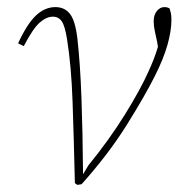

<svg xmlns="http://www.w3.org/2000/svg" viewBox="-20 -513 513 541"><path d="M191 3Q188 -125 184.5 -226Q181 -327 169 -402Q163 -440 154 -453Q145 -466 129 -466Q111 -466 92 -449.5Q73 -433 47 -383L31 -391Q57 -447 82 -470Q107 -493 136 -493Q162 -493 177 -474Q192 -455 198 -405Q206 -334 209.5 -237.5Q213 -141 214 -22L229 -47Q287 -118 331.5 -189.5Q376 -261 399 -313Q406 -328 412.5 -344.5Q419 -361 425 -381L423 -394Q420 -408 416.5 -424Q413 -440 413 -453Q413 -471 422 -482Q431 -493 443 -493Q452 -493 458 -489Q460 -483 461.5 -476Q463 -469 463 -457Q463 -426 452 -387Q441 -348 417 -300Q389 -244 337.5 -161.5Q286 -79 210 6L198 8Z"/></svg>

Font: Source Serif 4 SmText ExtraLight
Style: Italic
Weight: 200
Italic angle: -12°
Designer: Frank Grießhammer
Foundry: Adobe
Version: Version 4.005;hotconv 1.1.0;makeotfexe 2.6.0